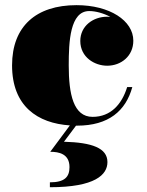

<svg xmlns="http://www.w3.org/2000/svg" viewBox="-20 -490 585 764"><path d="M256.5 175C256.5 214 237.5 235.5 178.5 235.5V255C359 255 407.5 205 407.5 155C407.5 99 346 77 234.5 74L282.5 10C283.5 10 285 10 286.5 10C412.5 10 480.5 -49 506.5 -143.5H486C465 -75.5 421 -25 348.5 -25C272 -25 253.5 -115.5 253.5 -230C253.5 -324 258.5 -446 335 -446C360.5 -446 391.5 -437.5 419 -423C415 -423.5 410.5 -423.5 406.5 -423.5C351 -423.5 299.5 -387 299.5 -327C299.5 -262 356.5 -228.5 406.5 -228.5C462 -228.5 510.5 -267 510.5 -328C510.5 -408 416.5 -469.5 284.5 -469.5C123.5 -469.5 28 -385 28 -230C28 -67 130 0.5 258 9L180 114C215 114 256.5 122.5 256.5 175Z"/></svg>

Font: Bodoni* 11pt Fatface
Style: Regular
Weight: 900
Version: Version 2.3